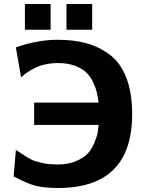

<svg xmlns="http://www.w3.org/2000/svg" viewBox="-20 -914 743 956"><path d="M104 -766V-894H232V-766ZM311 -766V-894H439V-766ZM48 -36 59 -167Q64 -164 72 -159Q80 -154 85 -151H84Q116 -130 133 -121Q150 -112 185.5 -103.5Q221 -95 267 -95Q319 -95 358 -111.5Q397 -128 416.5 -149Q436 -170 449.5 -202.5Q463 -235 466 -252Q469 -269 471 -292H150V-403H471Q467 -433 461.5 -456Q456 -479 442 -507.5Q428 -536 407.5 -555Q387 -574 351.5 -587Q316 -600 270 -600Q236 -600 206 -593.5Q176 -587 155.5 -576.5Q135 -566 121 -557Q107 -548 96.5 -539Q86 -530 85 -529L59 -678Q167 -716 267 -716Q346 -716 409 -699Q472 -682 525.5 -642.5Q579 -603 608.5 -528Q638 -453 638 -346Q638 22 269 22Q200 22 157 11Q114 0 48 -36Z"/></svg>

Font: Coval
Style: Black
Weight: 1000
Foundry: Context Ltd
Version: Version 001.000